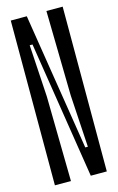

<svg xmlns="http://www.w3.org/2000/svg" viewBox="-124 -862 559 913"><g transform="rotate(-15 155.5 -405.5)"><path d="M76.7 -811.1H106.7L235.6 0H204.4ZM27.8 -811.1H94.4L103.3 -674.4H84.4L100 -417.8L106.7 0H27.8ZM283.3 0H216.7L207.8 -136.7H226.7L211.1 -393.3L203.3 -811.1H283.3Z"/></g></svg>

Font: Le Murmure
Style: Regular
Weight: 600
Width: 2
Designer: Jeremy Landes, Alexander Slobzheninov (Cyrillic)
Foundry: Velvetyne Type Foundry
Version: Version 1.0